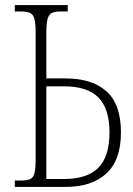

<svg xmlns="http://www.w3.org/2000/svg" viewBox="-20 -734 524 754"><path d="M38 0V-25H63Q86 -25 98.5 -30.5Q111 -36 115.5 -54Q120 -72 120 -108V-605Q120 -642 115 -660Q110 -678 97.5 -683.5Q85 -689 62 -689H38V-714H246V-689H220Q197 -689 184.5 -683.5Q172 -678 167 -660Q162 -642 162 -605V-426H238Q341 -426 398 -375.5Q455 -325 455 -214Q455 -105 397.5 -52.5Q340 0 238 0ZM162 -31H231Q323 -31 366.5 -75.5Q410 -120 410 -214Q410 -307 366.5 -351Q323 -395 231 -395H162Z"/></svg>

Font: Noto Serif Condensed ExtraLight
Style: Regular
Weight: 200
Width: 3
Designer: Monotype Design Team
Foundry: Monotype Imaging Inc.
Version: Version 2.013; ttfautohint (v1.8.4.7-5d5b)